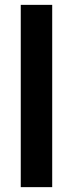

<svg xmlns="http://www.w3.org/2000/svg" viewBox="-20 -770 300 790"><path d="M194.8 -750V0H65.4V-750Z"/></svg>

Font: Vazirmatn RD FD SemiBold
Style: Regular
Weight: 600
Designer: Saber Rastikerdar
Foundry: Saber Rastikerdar
Version: Version 33.003